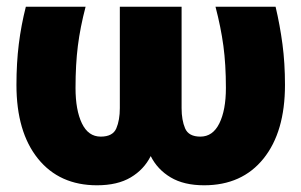

<svg xmlns="http://www.w3.org/2000/svg" viewBox="-20 -540 897 572"><path d="M269 12Q157 12 93 -67.5Q29 -147 29 -287Q29 -352 36 -408.5Q43 -465 57 -520H235Q219 -459 212 -403.5Q205 -348 205 -278Q205 -212 224 -172.5Q243 -133 280 -133Q316 -133 326.5 -157.5Q337 -182 337 -218V-520H521V-218Q521 -182 531.5 -157.5Q542 -133 577 -133Q614 -133 633.5 -172.5Q653 -212 653 -278Q653 -348 645.5 -403.5Q638 -459 622 -520H801Q814 -465 821.5 -408.5Q829 -352 829 -287Q829 -147 765 -67.5Q701 12 588 12Q528 12 488.5 -11.5Q449 -35 429 -75Q409 -35 369.5 -11.5Q330 12 269 12Z"/></svg>

Font: Murecho ExtraBold
Style: Regular
Weight: 800
Designer: Neil Summerour
Foundry: Positype
Version: Version 1.010; ttfautohint (v1.8.3)